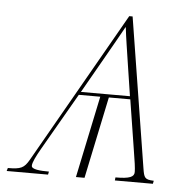

<svg xmlns="http://www.w3.org/2000/svg" viewBox="-85 -580 622 624"><g transform="rotate(5 226.0 -268.0)"><path d="M-38 -10 -41 0H94L96 -10C68 -10 39 -12 39 -24C39 -35 49 -55 65 -83L171 -267H241L185 0H213L269 -267H339L364 -109C371 -67 374 -45 374 -33C374 -17 360 -10 313 -10L312 0H436L438 -10C408 -11 406 -17 401 -48L323 -536H312L31 -43C15 -15 4 -10 -38 -10ZM177 -277 234 -377C269 -439 285 -466 303 -499H304C308 -463 314 -429 323 -368L337 -277Z"/></g></svg>

Font: Noto Serif Display Thin
Style: Italic
Weight: 100
Italic angle: -12°
Designer: Monotype Design Team
Foundry: Monotype Imaging Inc.
Version: Version 2.009